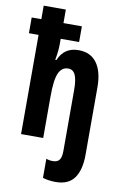

<svg xmlns="http://www.w3.org/2000/svg" viewBox="-106 -819 717 1119"><g transform="rotate(10 252.5 -260.0)"><path d="M305 240Q286 240 264.5 237Q243 234 229 229V116Q247 123 268 123Q295 123 307 107Q319 91 319 55V-307Q319 -367 306 -395.5Q293 -424 264 -424Q226 -424 208 -384.5Q190 -345 190 -246V0H59V-587H2V-680H59V-760H190V-680H299V-587H190V-552Q190 -534 187.5 -511Q185 -488 180 -461H187Q220 -540 305 -540Q376 -540 413 -489.5Q450 -439 450 -345V54Q450 143 415.5 191.5Q381 240 305 240Z"/></g></svg>

Font: Noto Sans ExtraCondensed
Style: Bold
Weight: 700
Width: 2
Designer: Monotype Design Team
Foundry: Monotype Imaging Inc.
Version: Version 2.013; ttfautohint (v1.8.4.7-5d5b)